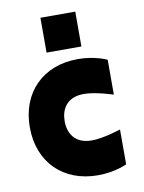

<svg xmlns="http://www.w3.org/2000/svg" viewBox="-81 -757 611 814"><g transform="rotate(-10 225.0 -350.0)"><path d="M275 -500C125 -500 25 -400 25 -250C25 -100 125 0 275 0C350 0 400 -25 400 -25V-175C400 -175 325 -150 275 -150C200 -150 175 -200 175 -250C175 -300 200 -350 275 -350C325 -350 400 -325 400 -325V-475C400 -475 350 -500 275 -500ZM150 -550H300V-700H150Z"/></g></svg>

Font: LS-VG5000 Bold
Style: Regular
Weight: 400
Designer: Justin Bihan, 2021
Foundry: Justin Bihan, 2021
Version: Version 1.000;Glyphs 3.1.2 (3151)